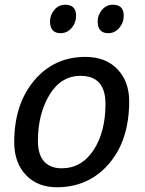

<svg xmlns="http://www.w3.org/2000/svg" viewBox="-20 -780 610 810"><path d="M220 10Q138 10 89 -42Q40 -94 40 -180Q40 -340 124 -440Q208 -540 340 -540Q426 -540 475.5 -488Q525 -436 525 -353Q525 -188 439.5 -89Q354 10 220 10ZM320 -460Q237 -460 188.5 -379.5Q140 -299 140 -185Q140 -127 166.5 -98.5Q193 -70 240 -70Q324 -70 374.5 -146.5Q425 -223 425 -341.5Q425 -460 320 -460ZM437 -640Q392 -640 392 -690Q392 -716 410 -738Q428 -760 456 -760Q502 -760 502 -714Q502 -684 483 -662Q464 -640 437 -640ZM236 -640Q191 -640 191 -690Q191 -716 209 -738Q227 -760 255 -760Q301 -760 301 -714Q301 -684 282 -662Q263 -640 236 -640Z"/></svg>

Font: Bitter
Style: Italic
Weight: 400
Italic angle: -9°
Designer: Sol Matas
Foundry: Sol Matas
Version: Version 1.001